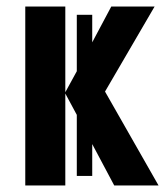

<svg xmlns="http://www.w3.org/2000/svg" viewBox="-20 -565 504 585"><path d="M179 -280 214 -215V-29H261V-126L328 0H463L300 -286L451 -545H319L261 -436V-520H214V-348L179 -284V-545H57V0H179Z"/></svg>

Font: Noto Sans UI Condensed
Style: Bold
Weight: 700
Width: 3
Designer: Monotype Design Team
Foundry: Monotype Imaging Inc.
Version: 1.001